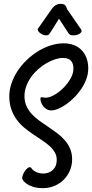

<svg xmlns="http://www.w3.org/2000/svg" viewBox="-20 -932 474 988"><path d="M202.1 36.1Q170.4 36.1 149.4 29.1Q128.4 22 116.2 13.2Q104 4.4 99.1 -3.7Q94.2 -11.7 94.2 -14.2Q94.2 -22.9 98.1 -33Q102.1 -43 107.9 -51.5Q113.8 -60.1 120.6 -65.9Q127.4 -71.8 132.8 -71.8Q139.6 -71.8 144 -63Q145 -62 148.9 -58.1Q152.8 -54.2 159.9 -50Q167 -45.9 177.5 -42.5Q188 -39.1 202.1 -39.1Q232.9 -39.1 252.4 -57.9Q272 -76.7 272 -108.9Q272 -131.3 261.5 -148.9Q251 -166.5 233.9 -181.6Q216.8 -196.8 194.8 -211.2Q172.9 -225.6 149.9 -241.2Q127 -256.8 105 -274.9Q83 -293 65.9 -316.4Q48.8 -339.8 38.3 -369.4Q27.8 -398.9 27.8 -437Q27.8 -469.7 39.1 -502.9Q50.3 -536.1 70.1 -566.2Q89.8 -596.2 116.7 -622.3Q143.6 -648.4 174.8 -667.7Q206.1 -687 240 -698Q273.9 -709 308.1 -709Q337.4 -709 360.8 -699.7Q384.3 -690.4 400.4 -673.6Q416.5 -656.7 425.3 -633.1Q434.1 -609.4 434.1 -580.1Q434.1 -552.2 424.3 -525.4Q414.6 -498.5 398.4 -474.6Q382.3 -450.7 362.1 -430.4Q341.8 -410.2 320.6 -395.3Q299.3 -380.4 279.3 -372.1Q259.3 -363.8 244.1 -363.8Q231 -363.8 220.5 -369.9Q210 -376 202.9 -385Q195.8 -394 191.9 -404.1Q188 -414.1 188 -421.9Q188 -428.2 189.7 -430.2Q191.4 -432.1 194.6 -431.9Q197.8 -431.6 202.6 -430.4Q207.5 -429.2 213.9 -429.2Q234.4 -429.2 259.3 -443.4Q284.2 -457.5 306.2 -479.5Q328.1 -501.5 343 -527.8Q357.9 -554.2 357.9 -579.1Q357.9 -604.5 345.5 -619.1Q333 -633.8 303.2 -633.8Q284.7 -633.8 262.9 -626.7Q241.2 -619.6 219.2 -606.9Q197.3 -594.2 176.8 -576.2Q156.2 -558.1 140.6 -536.4Q125 -514.6 115.5 -489.5Q106 -464.4 106 -437Q106 -408.2 116.5 -385.5Q127 -362.8 144.3 -344.2Q161.6 -325.7 183.6 -310.1Q205.6 -294.4 228.5 -279.1Q251.5 -263.7 273.4 -247.3Q295.4 -231 312.7 -211.2Q330.1 -191.4 340.6 -167.2Q351.1 -143.1 351.1 -111.8Q351.1 -81.5 339.6 -54.4Q328.1 -27.3 308.1 -7.3Q288.1 12.7 260.7 24.4Q233.4 36.1 202.1 36.1ZM392.1 -788.1Q395 -784.2 397.5 -780.5Q399.9 -776.9 399.9 -772.9Q399.9 -764.6 387.7 -757.3Q375.5 -750 355 -750Q346.7 -750 341.1 -753.2Q335.4 -756.3 333 -760.3L283.7 -835.9L240.7 -767.1Q236.8 -760.3 232.4 -755.1Q228 -750 216.8 -750Q210 -750 202.4 -752.9Q194.8 -755.9 188.5 -760.3Q182.1 -764.6 178 -770.3Q173.8 -775.9 173.8 -781.2Q173.8 -783.2 175.8 -785.2L246.1 -885.3Q254.9 -898.9 267.1 -905.5Q279.3 -912.1 292 -912.1Q300.8 -912.1 306.2 -910.4Q311.5 -908.7 314.9 -905.3Q318.4 -901.9 320.6 -896.7Q322.8 -891.6 325.7 -884.3Z"/></svg>

Font: Grand Hotel
Style: Regular
Weight: 400
Designer: Brian J. Bonislawsky & Jim Lyles for Astigmatic (AOETI)
Foundry: Astigmatic (AOETI)
Version: Version 001.000